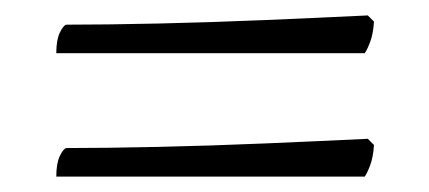

<svg xmlns="http://www.w3.org/2000/svg" viewBox="-20 -405 556 249"><path d="M53 -336Q53 -353 57.5 -362.5Q62 -372 66 -373Q118 -373 185.5 -374.5Q253 -376 324 -379Q395 -382 457 -385L465 -377Q464 -361 460 -350.5Q456 -340 453 -336ZM53 -176Q53 -193 57.5 -202.5Q62 -212 66 -213Q118 -213 185.5 -214.5Q253 -216 324 -219Q395 -222 457 -225L465 -217Q464 -201 460 -190.5Q456 -180 453 -176Z"/></svg>

Font: Texturina 12pt Thin
Style: Regular
Weight: 250
Designer: Guillermo Torres Carreño
Foundry: Omnibus-Type
Version: Version 1.002